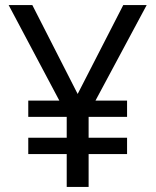

<svg xmlns="http://www.w3.org/2000/svg" viewBox="-20 -734 612 754"><path d="M285 -365 464 -714H556L355 -339H479V-275H328V-193H479V-129H328V0H242V-129H91V-193H242V-275H91V-339H213L14 -714H107Z"/></svg>

Font: Noto Sans PhagsPa
Style: Regular
Weight: 400
Designer: Monotype Design Team
Foundry: Monotype Imaging Inc.
Version: Version 2.004; ttfautohint (v1.8.4.7-5d5b)